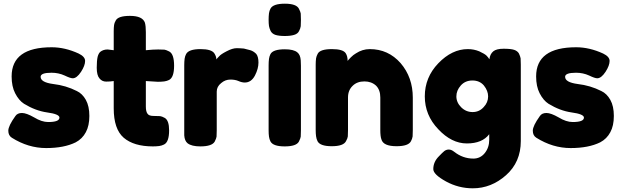

<svg xmlns="http://www.w3.org/2000/svg" viewBox="-20 -793 3370 1040"><path d="M44 -47Q133 9 230 9Q327 9 390 -22Q426 -41 445 -77Q464 -112 464 -165Q464 -218 445 -252Q426 -286 396 -300Q337 -330 268 -338Q200 -347 200 -377Q200 -399 259 -399Q297 -399 330 -384Q361 -369 374 -369Q396 -369 419 -404Q441 -438 441 -463Q441 -486 406 -503Q332 -537 260 -537Q43 -537 43 -379Q43 -325 62 -288Q82 -249 110 -231Q172 -193 235 -184Q302 -175 302 -156Q302 -132 241 -132Q206 -132 165 -157Q123 -181 99 -181Q74 -181 63 -164Q25 -111 25 -85Q25 -59 44 -47Z M835 -350Q854 -350 870 -352Q884 -354 896 -360Q923 -374 923 -437Q923 -500 897 -514Q879 -523 871 -524Q863 -525 837 -525Q809 -525 770 -521V-619Q770 -652 765 -670Q752 -707 684 -707Q620 -707 607 -682Q599 -668 598 -658Q596 -644 596 -624V-521L563 -525Q539 -525 523 -512Q514 -504 509 -486Q504 -464 504 -426Q504 -385 519 -368Q533 -351 555 -351Q577 -351 596 -354V-206Q596 -94 650 -47Q705 0 808 0Q826 0 842 -2Q856 -4 868 -10Q896 -23 896 -87Q896 -140 873 -154Q857 -163 847 -164Q838 -165 811 -165Q787 -165 779 -177Q770 -189 770 -216V-354Z M1336 -521Q1315 -527 1301 -530Q1279 -532 1262 -532Q1239 -532 1207 -515Q1176 -499 1167 -488Q1155 -476 1152 -471Q1152 -487 1141 -504Q1126 -527 1066 -527Q1002 -527 988 -500Q982 -489 980 -475Q978 -459 978 -440V-89V-60Q980 -30 996 -17Q1018 0 1065 0Q1128 0 1143 -26Q1152 -44 1153 -53Q1154 -60 1154 -87V-297Q1154 -324 1178 -343Q1200 -362 1228 -362Q1254 -362 1272 -354Q1290 -346 1306 -346Q1341 -346 1361 -384Q1380 -421 1380 -454Q1380 -486 1368 -501Q1353 -516 1336 -521Z M1435 -88Q1435 -67 1437 -53Q1439 -39 1445 -27Q1459 0 1522 0Q1585 0 1599 -26Q1608 -44 1609 -53Q1610 -60 1610 -87V-437Q1610 -459 1609 -466Q1607 -496 1591 -509Q1571 -526 1523 -526Q1459 -526 1445 -500Q1439 -488 1437 -474Q1435 -458 1435 -439ZM1600 -625Q1607 -638 1609 -651Q1610 -658 1610 -685Q1610 -712 1609 -720Q1608 -728 1599 -746Q1585 -773 1523 -773Q1459 -773 1445 -746Q1439 -735 1437 -721Q1435 -705 1435 -686Q1435 -666 1437 -652Q1439 -640 1446 -625Q1454 -610 1472 -604Q1491 -598 1523 -598Q1553 -598 1573 -604Q1593 -610 1600 -625Z M1983 -527Q1943 -527 1908 -504Q1894 -496 1881 -483Q1866 -468 1863 -463Q1863 -488 1853 -504Q1839 -527 1778 -527Q1714 -527 1701 -502Q1694 -489 1692 -477Q1690 -461 1690 -443V-89Q1690 -69 1692 -55Q1694 -40 1700 -28Q1714 -1 1777 -1Q1840 -1 1854 -28Q1863 -44 1864 -54Q1865 -61 1865 -88V-265Q1865 -304 1890 -328Q1914 -352 1954 -352Q1992 -352 2017 -329Q2040 -306 2040 -265V-89Q2040 -54 2046 -38Q2056 -1 2128 -1Q2192 -1 2206 -28Q2213 -41 2215 -54Q2216 -61 2216 -88V-264Q2216 -374 2150 -451Q2083 -527 1983 -527Z M2630 -36Q2630 6 2606 36Q2582 66 2544 66Q2487 66 2440 29Q2425 17 2411 17Q2398 17 2387 25Q2378 32 2357 54Q2327 84 2327 123Q2327 152 2396 190Q2464 227 2541 227Q2641 227 2721 156Q2801 85 2801 -29V-443Q2801 -470 2800 -477Q2798 -488 2791 -503Q2783 -517 2765 -523Q2747 -529 2708 -529Q2669 -529 2652 -515Q2634 -500 2631 -472Q2623 -484 2615 -492Q2606 -501 2576 -515Q2547 -527 2514 -527Q2428 -527 2354 -450Q2281 -374 2281 -271Q2281 -169 2354 -93Q2426 -16 2509 -16Q2592 -16 2630 -66ZM2452 -271Q2452 -303 2476 -330Q2500 -357 2539 -357Q2578 -357 2601 -330Q2624 -301 2624 -271Q2624 -238 2600 -213Q2576 -186 2540 -186Q2504 -186 2478 -212Q2452 -238 2452 -271Z M2885 -47Q2974 9 3071 9Q3168 9 3231 -22Q3267 -41 3286 -77Q3305 -112 3305 -165Q3305 -218 3286 -252Q3267 -286 3237 -300Q3178 -330 3109 -338Q3041 -347 3041 -377Q3041 -399 3100 -399Q3138 -399 3171 -384Q3202 -369 3215 -369Q3237 -369 3260 -404Q3282 -438 3282 -463Q3282 -486 3247 -503Q3173 -537 3101 -537Q2884 -537 2884 -379Q2884 -325 2903 -288Q2923 -249 2951 -231Q3013 -193 3076 -184Q3143 -175 3143 -156Q3143 -132 3082 -132Q3047 -132 3006 -157Q2964 -181 2940 -181Q2915 -181 2904 -164Q2866 -111 2866 -85Q2866 -59 2885 -47Z"/></svg>

Font: FredokaOneMacrons
Style: Regular
Weight: 500
Designer: ""
Foundry: ""
Version: ""